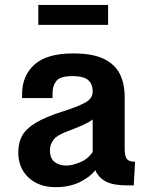

<svg xmlns="http://www.w3.org/2000/svg" viewBox="-20 -754 613 785"><path d="M206.5 11.2Q139.2 11.2 96.9 -27.8Q54.7 -66.9 54.7 -131.8Q54.7 -168.9 69.8 -197.8Q85 -226.6 125 -251.2Q165 -275.9 239.7 -299.3Q300.8 -318.8 329.8 -335.4Q358.9 -352.1 358.9 -379.4Q358.9 -411.1 340.1 -427Q321.3 -442.9 276.4 -442.9Q226.6 -442.9 210.7 -423.3Q194.8 -403.8 194.8 -373.5V-353H70.3V-368.7Q70.3 -444.8 121.1 -490.2Q171.9 -535.6 279.3 -535.6Q357.9 -535.6 403.8 -513.7Q449.7 -491.7 469.7 -451.9Q489.7 -412.1 489.7 -357.9V-150.4Q489.7 -114.7 498.8 -103.8Q507.8 -92.8 532.2 -92.8L526.9 3.9H499Q444.3 3.9 414.1 -11.2Q383.8 -26.4 369.6 -58.1Q348.6 -30.3 306.4 -9.5Q264.2 11.2 206.5 11.2ZM251 -77.1Q275.4 -77.1 308.1 -90.8Q340.8 -104.5 358.9 -132.8V-265.6Q345.7 -254.9 316.9 -241.9Q288.1 -229 254.9 -216.8Q211.4 -200.7 197.8 -181.2Q184.1 -161.6 184.1 -139.2Q184.1 -107.4 202.6 -92.3Q221.2 -77.1 251 -77.1ZM136.7 -733.9H421.9V-652.3H136.7Z"/></svg>

Font: Monda
Style: Bold
Weight: 700
Designer: Vernon Adams
Foundry: Vernon Adams
Version: Version 2.100; ttfautohint (v1.8.3)